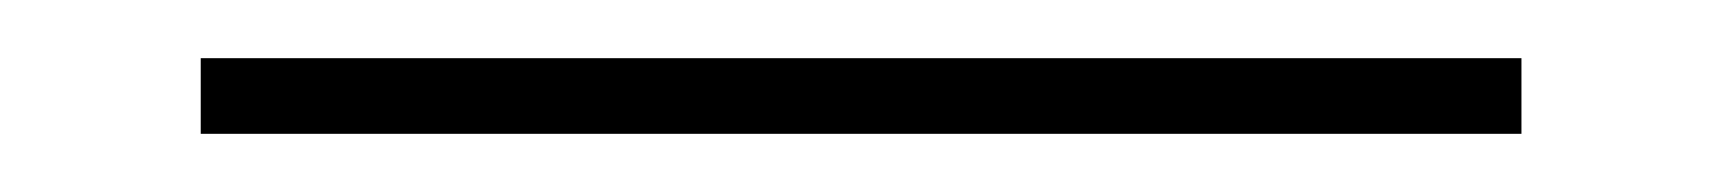

<svg xmlns="http://www.w3.org/2000/svg" viewBox="-20 17 590 66"><path d="M49 63V37H503V63Z"/></svg>

Font: Inconsolata SemiExpanded ExtraLight
Style: Regular
Weight: 200
Width: 6
Monospace: yes
Designer: Raph Levien, Cyreal, Brenton Simpson
Foundry: Raph Levien, Cyreal, Google
Version: Version 3.001; ttfautohint (v1.8.2.53-6de2)